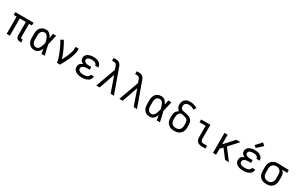

<svg xmlns="http://www.w3.org/2000/svg" viewBox="261 -2544 6679 4328"><g transform="rotate(30 3600.0 -380.5)"><path d="M501 8Q477 8 454 2Q431 -4 413 -19.5Q395 -35 387 -58Q379 -81 379 -104V-447H221V0H138V-447H63V-520H537V-446H462V-104Q462 -97 464.5 -89Q467 -81 472.5 -75.5Q478 -70 485.5 -68Q493 -66 501 -66H518V8Z M866 8Q838 8 811 2Q784 -4 760 -18.5Q736 -33 718.5 -54.5Q701 -76 690.5 -101.5Q680 -127 676 -154.5Q672 -182 672 -210V-310Q672 -338 676 -365.5Q680 -393 690.5 -418.5Q701 -444 718.5 -465.5Q736 -487 760 -501.5Q784 -516 811 -522Q838 -528 866 -528Q893 -528 918.5 -518Q944 -508 963 -489.5Q982 -471 996.5 -448Q1011 -425 1021 -400Q1027 -430 1032.5 -460Q1038 -490 1043 -520H1126Q1111 -456 1097 -391.5Q1083 -327 1067 -263Q1083 -198 1097.5 -132Q1112 -66 1128 0H1045Q1039 -31 1033.5 -62Q1028 -93 1022 -125Q1012 -99 998 -75.5Q984 -52 964.5 -33Q945 -14 919 -3Q893 8 866 8ZM866 -66Q887 -66 905.5 -77Q924 -88 936.5 -105Q949 -122 958 -141.5Q967 -161 973.5 -181.5Q980 -202 985.5 -222.5Q991 -243 995 -263Q991 -283 985.5 -303Q980 -323 973 -342.5Q966 -362 957.5 -381Q949 -400 936 -416.5Q923 -433 905 -443.5Q887 -454 866 -454Q849 -454 832 -449.5Q815 -445 801.5 -434.5Q788 -424 778.5 -409Q769 -394 764 -378Q759 -362 757 -344.5Q755 -327 755 -310V-210Q755 -193 757 -175.5Q759 -158 764 -142Q769 -126 778.5 -111Q788 -96 801.5 -85.5Q815 -75 832 -70.5Q849 -66 866 -66Z M1445 0Q1445 -27 1438.5 -52.5Q1432 -78 1424.5 -103.5Q1417 -129 1408 -154Q1399 -179 1389.5 -203.5Q1380 -228 1369.5 -252.5Q1359 -277 1348 -301.5Q1337 -326 1326 -349.5Q1315 -373 1303 -397Q1291 -421 1278 -444Q1265 -467 1251 -489L1321 -528Q1350 -481 1375.5 -431.5Q1401 -382 1424 -331Q1447 -280 1467.5 -228.5Q1488 -177 1504 -124Q1519 -151 1532.5 -178.5Q1546 -206 1559 -234Q1572 -262 1584 -290.5Q1596 -319 1605.5 -348Q1615 -377 1622 -407Q1629 -437 1629 -468V-520H1712V-468Q1712 -436 1705 -405Q1698 -374 1688.5 -344Q1679 -314 1667.5 -284.5Q1656 -255 1643 -226Q1630 -197 1616 -168.5Q1602 -140 1587.5 -111.5Q1573 -83 1558 -55.5Q1543 -28 1528 0Z M2097 8Q2072 8 2046.5 5.5Q2021 3 1996 -4Q1971 -11 1948 -23Q1925 -35 1907.5 -53.5Q1890 -72 1881 -96.5Q1872 -121 1872 -147Q1872 -168 1878.5 -189.5Q1885 -211 1900 -227Q1915 -243 1934 -253.5Q1953 -264 1973 -271Q1956 -278 1939.5 -288.5Q1923 -299 1911 -313.5Q1899 -328 1893.5 -346.5Q1888 -365 1888 -384Q1888 -408 1896.5 -430.5Q1905 -453 1921 -470.5Q1937 -488 1958.5 -499Q1980 -510 2003 -516.5Q2026 -523 2049.5 -525.5Q2073 -528 2097 -528Q2121 -528 2145 -525.5Q2169 -523 2192 -516Q2215 -509 2236 -496.5Q2257 -484 2273 -466Q2289 -448 2297.5 -425Q2306 -402 2306 -378Q2306 -377 2306 -376.5Q2306 -376 2306 -375H2223Q2223 -375 2223 -375.5Q2223 -376 2223 -376Q2223 -390 2217 -403Q2211 -416 2201 -425Q2191 -434 2178 -440Q2165 -446 2151.5 -449Q2138 -452 2124.5 -453Q2111 -454 2097 -454Q2084 -454 2070.5 -453.5Q2057 -453 2043.5 -450Q2030 -447 2017.5 -442Q2005 -437 1994 -428.5Q1983 -420 1977 -408Q1971 -396 1971 -382Q1971 -368 1977 -355.5Q1983 -343 1994 -334Q2005 -325 2018 -320Q2031 -315 2044.5 -312Q2058 -309 2072 -308Q2086 -307 2100 -307H2164V-234H2100Q2084 -234 2068.5 -232.5Q2053 -231 2037.5 -228Q2022 -225 2007.5 -219Q1993 -213 1981 -203Q1969 -193 1962 -178.5Q1955 -164 1955 -148Q1955 -148 1955 -148Q1955 -148 1955 -148Q1955 -133 1962 -119Q1969 -105 1981 -95.5Q1993 -86 2007 -80Q2021 -74 2036 -71Q2051 -68 2066.5 -67Q2082 -66 2097 -66Q2113 -66 2128 -67Q2143 -68 2158 -71.5Q2173 -75 2187 -81Q2201 -87 2213 -96.5Q2225 -106 2232 -120Q2239 -134 2239 -150Q2239 -150 2239 -150Q2239 -150 2239 -150H2322Q2322 -149 2322 -149Q2322 -149 2322 -148Q2322 -123 2312.5 -98.5Q2303 -74 2285.5 -55.5Q2268 -37 2245.5 -24.5Q2223 -12 2198.5 -4.5Q2174 3 2148.5 5.5Q2123 8 2097 8Z M2470 0 2657 -517 2629 -594Q2629 -594 2629 -594Q2629 -594 2629 -595Q2624 -609 2618 -622Q2612 -635 2601.5 -645Q2591 -655 2577 -658.5Q2563 -662 2548 -662H2499V-735H2548Q2566 -735 2584 -733.5Q2602 -732 2619 -726Q2636 -720 2650.5 -709Q2665 -698 2676 -683.5Q2687 -669 2694 -652.5Q2701 -636 2707 -619L2930 0H2843L2700 -411L2557 0Z M3070 0 3257 -517 3229 -594Q3229 -594 3229 -594Q3229 -594 3229 -595Q3224 -609 3218 -622Q3212 -635 3201.5 -645Q3191 -655 3177 -658.5Q3163 -662 3148 -662H3099V-735H3148Q3166 -735 3184 -733.5Q3202 -732 3219 -726Q3236 -720 3250.5 -709Q3265 -698 3276 -683.5Q3287 -669 3294 -652.5Q3301 -636 3307 -619L3530 0H3443L3300 -411L3157 0Z M3866 8Q3838 8 3811 2Q3784 -4 3760 -18.5Q3736 -33 3718.5 -54.5Q3701 -76 3690.5 -101.5Q3680 -127 3676 -154.5Q3672 -182 3672 -210V-310Q3672 -338 3676 -365.5Q3680 -393 3690.5 -418.5Q3701 -444 3718.5 -465.5Q3736 -487 3760 -501.5Q3784 -516 3811 -522Q3838 -528 3866 -528Q3893 -528 3918.5 -518Q3944 -508 3963 -489.5Q3982 -471 3996.5 -448Q4011 -425 4021 -400Q4027 -430 4032.5 -460Q4038 -490 4043 -520H4126Q4111 -456 4097 -391.5Q4083 -327 4067 -263Q4083 -198 4097.5 -132Q4112 -66 4128 0H4045Q4039 -31 4033.5 -62Q4028 -93 4022 -125Q4012 -99 3998 -75.5Q3984 -52 3964.5 -33Q3945 -14 3919 -3Q3893 8 3866 8ZM3866 -66Q3887 -66 3905.5 -77Q3924 -88 3936.5 -105Q3949 -122 3958 -141.5Q3967 -161 3973.5 -181.5Q3980 -202 3985.5 -222.5Q3991 -243 3995 -263Q3991 -283 3985.5 -303Q3980 -323 3973 -342.5Q3966 -362 3957.5 -381Q3949 -400 3936 -416.5Q3923 -433 3905 -443.5Q3887 -454 3866 -454Q3849 -454 3832 -449.5Q3815 -445 3801.5 -434.5Q3788 -424 3778.5 -409Q3769 -394 3764 -378Q3759 -362 3757 -344.5Q3755 -327 3755 -310V-210Q3755 -193 3757 -175.5Q3759 -158 3764 -142Q3769 -126 3778.5 -111Q3788 -96 3801.5 -85.5Q3815 -75 3832 -70.5Q3849 -66 3866 -66Z M4500 8Q4471 8 4441.5 3Q4412 -2 4386 -15Q4360 -28 4338.5 -49Q4317 -70 4303.5 -96Q4290 -122 4285 -151.5Q4280 -181 4280 -210V-263Q4280 -289 4285 -314.5Q4290 -340 4303 -362Q4316 -384 4335 -401.5Q4354 -419 4377 -431Q4359 -440 4345 -455.5Q4331 -471 4322 -489.5Q4313 -508 4308.5 -528Q4304 -548 4304 -569Q4304 -592 4309.5 -615.5Q4315 -639 4326.5 -660Q4338 -681 4355.5 -697.5Q4373 -714 4394.5 -724.5Q4416 -735 4440 -739Q4464 -743 4487 -743Q4538 -743 4586.5 -729Q4635 -715 4680 -692L4642 -627Q4608 -645 4570 -657.5Q4532 -670 4493 -670Q4472 -670 4452 -664Q4432 -658 4416.5 -644.5Q4401 -631 4394 -611Q4387 -591 4387 -570Q4387 -552 4393 -534Q4399 -516 4412 -503.5Q4425 -491 4442.5 -485.5Q4460 -480 4478.5 -477Q4497 -474 4515 -471Q4533 -468 4550.5 -464Q4568 -460 4585.5 -454.5Q4603 -449 4620 -441.5Q4637 -434 4652 -423.5Q4667 -413 4679 -399.5Q4691 -386 4700 -370Q4709 -354 4713.5 -336Q4718 -318 4719 -300Q4720 -282 4720 -263V-210Q4720 -181 4715 -151.5Q4710 -122 4696.5 -96Q4683 -70 4661.5 -49Q4640 -28 4614 -15Q4588 -2 4558.5 3Q4529 8 4500 8ZM4500 -66Q4519 -66 4537.5 -69.5Q4556 -73 4573 -82Q4590 -91 4602.5 -105Q4615 -119 4623 -136.5Q4631 -154 4634 -172.5Q4637 -191 4637 -210V-263Q4637 -286 4632.5 -309Q4628 -332 4613 -350Q4598 -368 4577 -378Q4556 -388 4533.5 -393.5Q4511 -399 4488.5 -402Q4466 -405 4443 -409Q4422 -401 4406 -385.5Q4390 -370 4380 -350Q4370 -330 4366.5 -308Q4363 -286 4363 -263V-210Q4363 -191 4366 -172.5Q4369 -154 4377 -136.5Q4385 -119 4397.5 -105Q4410 -91 4427 -82Q4444 -73 4462.5 -69.5Q4481 -66 4500 -66Z M5213 0Q5193 0 5172 -3.5Q5151 -7 5132.5 -16Q5114 -25 5099 -40Q5084 -55 5075 -74Q5066 -93 5062.5 -113.5Q5059 -134 5059 -155V-447H4899V-520H5141V-155Q5141 -139 5145 -124Q5149 -109 5158.5 -97Q5168 -85 5183 -79.5Q5198 -74 5213 -74H5311V0Z M5507 0V-520H5589V-271L5817 -520H5923L5707 -283L5923 0H5823L5652 -224L5589 -155V0Z M6297 8Q6272 8 6246.5 5.5Q6221 3 6196 -4Q6171 -11 6148 -23Q6125 -35 6107.5 -53.5Q6090 -72 6081 -96.5Q6072 -121 6072 -147Q6072 -168 6078.5 -189.5Q6085 -211 6100 -227Q6115 -243 6134 -253.5Q6153 -264 6173 -271Q6156 -278 6139.5 -288.5Q6123 -299 6111 -313.5Q6099 -328 6093.5 -346.5Q6088 -365 6088 -384Q6088 -408 6096.5 -430.5Q6105 -453 6121 -470.5Q6137 -488 6158.5 -499Q6180 -510 6203 -516.5Q6226 -523 6249.5 -525.5Q6273 -528 6297 -528Q6321 -528 6345 -525.5Q6369 -523 6392 -516Q6415 -509 6436 -496.5Q6457 -484 6473 -466Q6489 -448 6497.5 -425Q6506 -402 6506 -378Q6506 -377 6506 -376.5Q6506 -376 6506 -375H6423Q6423 -375 6423 -375.5Q6423 -376 6423 -376Q6423 -390 6417 -403Q6411 -416 6401 -425Q6391 -434 6378 -440Q6365 -446 6351.5 -449Q6338 -452 6324.5 -453Q6311 -454 6297 -454Q6284 -454 6270.5 -453.5Q6257 -453 6243.5 -450Q6230 -447 6217.5 -442Q6205 -437 6194 -428.5Q6183 -420 6177 -408Q6171 -396 6171 -382Q6171 -368 6177 -355.5Q6183 -343 6194 -334Q6205 -325 6218 -320Q6231 -315 6244.5 -312Q6258 -309 6272 -308Q6286 -307 6300 -307H6364V-234H6300Q6284 -234 6268.5 -232.5Q6253 -231 6237.5 -228Q6222 -225 6207.5 -219Q6193 -213 6181 -203Q6169 -193 6162 -178.5Q6155 -164 6155 -148Q6155 -148 6155 -148Q6155 -148 6155 -148Q6155 -133 6162 -119Q6169 -105 6181 -95.5Q6193 -86 6207 -80Q6221 -74 6236 -71Q6251 -68 6266.5 -67Q6282 -66 6297 -66Q6313 -66 6328 -67Q6343 -68 6358 -71.5Q6373 -75 6387 -81Q6401 -87 6413 -96.5Q6425 -106 6432 -120Q6439 -134 6439 -150Q6439 -150 6439 -150Q6439 -150 6439 -150H6522Q6522 -149 6522 -149Q6522 -149 6522 -148Q6522 -123 6512.5 -98.5Q6503 -74 6485.5 -55.5Q6468 -37 6445.5 -24.5Q6423 -12 6398.5 -4.5Q6374 3 6348.5 5.5Q6323 8 6297 8ZM6285 -577 6234 -623 6368 -769 6432 -711Z M6899 8Q6870 8 6841 3Q6812 -2 6785.5 -15Q6759 -28 6738 -49Q6717 -70 6703.5 -96.5Q6690 -123 6685 -152Q6680 -181 6680 -210V-310Q6680 -338 6684.5 -366Q6689 -394 6701.5 -419.5Q6714 -445 6733 -466Q6752 -487 6777 -500.5Q6802 -514 6829 -521Q6856 -528 6885 -528Q6888 -528 6892 -528Q6896 -528 6900 -528L7181 -520V-447L7046 -450Q7062 -439 7075 -423Q7088 -407 7097 -388.5Q7106 -370 7109 -350Q7112 -330 7112 -310V-210Q7112 -181 7107 -152.5Q7102 -124 7089.5 -98Q7077 -72 7057 -50.5Q7037 -29 7011.5 -15.5Q6986 -2 6957 3Q6928 8 6899 8ZM6899 -65Q6917 -65 6935.5 -69Q6954 -73 6970 -82.5Q6986 -92 6998 -106.5Q7010 -121 7017 -138Q7024 -155 7026.5 -173.5Q7029 -192 7029 -210V-310Q7029 -327 7027 -344.5Q7025 -362 7018.5 -378.5Q7012 -395 7001.5 -409Q6991 -423 6976.5 -433Q6962 -443 6945 -448Q6928 -453 6911 -454L6900 -455Q6898 -455 6895.5 -455Q6893 -455 6891 -455Q6873 -455 6855 -450Q6837 -445 6821.5 -435.5Q6806 -426 6794.5 -412Q6783 -398 6775.5 -381Q6768 -364 6765.5 -346Q6763 -328 6763 -310V-210Q6763 -191 6766 -172.5Q6769 -154 6776.5 -137Q6784 -120 6797 -105.5Q6810 -91 6826.5 -82Q6843 -73 6861.5 -69Q6880 -65 6899 -65Z"/></g></svg>

Font: Iosevka Meiseki Sans
Style: Regular
Weight: 400
Monospace: yes
Designer: Belleve Invis
Foundry: Belleve Invis
Version: Version 11.2.6; ttfautohint (v1.8.4)